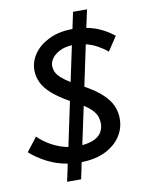

<svg xmlns="http://www.w3.org/2000/svg" viewBox="-96 -859 792 1027"><g transform="rotate(-10 300.0 -345.0)"><path d="M4 -92 62 -167Q93 -136 134.5 -113.5Q176 -91 223 -82L274 -323Q214 -357 179.5 -388Q145 -419 130 -451Q115 -483 115 -518Q115 -564 143 -605Q171 -646 224.5 -672.5Q278 -699 354 -700L373 -790H449L428 -693Q471 -685 508 -667Q545 -649 576 -624L525 -547Q501 -567 472 -583Q443 -599 410 -607L363 -385Q424 -351 458 -318.5Q492 -286 506 -253Q520 -220 520 -184Q520 -133 492.5 -90Q465 -47 411.5 -19.5Q358 8 279 10L260 100H184L204 5Q145 -5 95 -30.5Q45 -56 4 -92ZM213 -524Q213 -507 220 -491Q227 -475 245 -458.5Q263 -442 295 -422L336 -615Q297 -613 269.5 -599Q242 -585 227.5 -565.5Q213 -546 213 -524ZM298 -79Q341 -83 367 -96.5Q393 -110 404.5 -131Q416 -152 416 -175Q416 -194 410.5 -211.5Q405 -229 389 -247Q373 -265 342 -285Z"/></g></svg>

Font: Radio Canada
Style: Italic
Weight: 400
Italic angle: -12°
Designer: Charles Daoud, Etienne Aubert Bonn, Alexandre Saumier Demers, Jacques Le Bailly
Foundry: Radio-Canada
Version: Version 2.104;gftools[0.9.28.dev5+ged2979d]